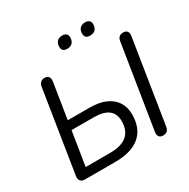

<svg xmlns="http://www.w3.org/2000/svg" viewBox="-196 -1075 1245 1263"><g transform="rotate(-30 427.0 -444.0)"><path d="M325 0H97.7Q74.8 0 63.9 -12.9Q53 -25.7 56.4 -48.6L154.8 -670.7Q158.2 -690.6 169.6 -701.3Q181 -711.9 200.9 -711.9Q221.2 -711.9 230.4 -699Q239.6 -686.1 236.2 -663.7L193.4 -394H359Q432.7 -394 481.5 -371.6Q530.3 -349.2 555 -309.6Q579.7 -269.9 579.7 -216.5Q579.7 -109.7 514.9 -54.8Q450 0 325 0ZM182.7 -325.4 141.7 -68.6H328Q498.1 -68.6 498.1 -212.7Q498.1 -269.2 461.2 -297.3Q424.4 -325.4 350.5 -325.4ZM687 6.9Q667.1 6.9 657.7 -5.4Q648.3 -17.8 651.7 -40.7L752 -671.6Q757.9 -711.9 797.2 -711.9Q817.5 -711.9 827 -699.8Q836.4 -687.7 833 -664.8L733.1 -33.4Q727.3 6.9 687 6.9ZM600.6 -802.4Q559.9 -802.4 559.9 -839.3Q559.9 -865.9 574.1 -880.5Q588.3 -895.2 613.8 -895.2Q633.5 -895.2 644 -885.6Q654.6 -876 654.6 -858.3Q654.6 -832.3 640.6 -817.4Q626.6 -802.4 600.6 -802.4ZM426.5 -802.4Q386.2 -802.4 386.2 -839.3Q386.2 -865.9 400.4 -880.5Q414.6 -895.2 440.2 -895.2Q459.8 -895.2 470.1 -885.6Q480.4 -876 480.4 -858.3Q480.4 -832.3 466.4 -817.4Q452.4 -802.4 426.5 -802.4Z"/></g></svg>

Font: Nunito Variable Extra Light
Style: Italic
Weight: 200
Italic angle: -9°
Designer: Vernon Adams
Foundry: Vernon Adams
Version: Version 3.602